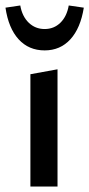

<svg xmlns="http://www.w3.org/2000/svg" viewBox="-26 -681 326 701"><path d="M-6 -653 48 -661Q55 -621 79 -598Q103 -575 137 -575Q171 -575 194.5 -598Q218 -621 225 -661L280 -653Q268 -578 231 -537.5Q194 -497 137 -497Q79 -497 42 -537.5Q5 -578 -6 -653ZM85 -410 184 -428V0H85Z"/></svg>

Font: Ysabeau Infant Semibold
Style: Regular
Weight: 600
Designer: Christian Thalmann (Catharsis Fonts)
Version: Version 0.003